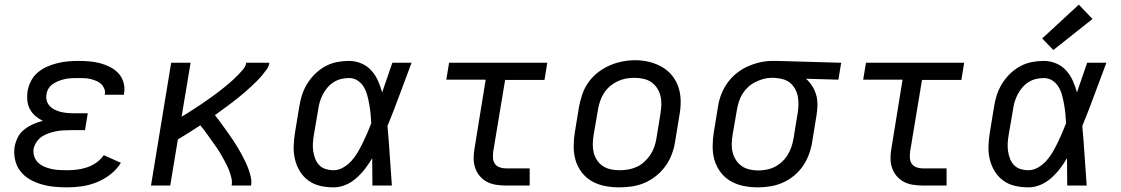

<svg xmlns="http://www.w3.org/2000/svg" viewBox="-20 -801 4840 829"><path d="M269 8Q240 8 211.5 5Q183 2 156.5 -6Q130 -14 107 -27.5Q84 -41 67.5 -62.5Q51 -84 45 -111.5Q39 -139 43 -167Q47 -188 57 -208Q67 -228 85 -242Q103 -256 123.5 -265Q144 -274 165 -279Q147 -288 132.5 -300.5Q118 -313 109 -330Q100 -347 98 -367Q96 -387 99 -408Q103 -430 114 -451.5Q125 -473 143.5 -488.5Q162 -504 184 -513.5Q206 -523 228.5 -528.5Q251 -534 273.5 -536Q296 -538 318 -538Q342 -538 366 -536Q390 -534 412.5 -528Q435 -522 455.5 -511.5Q476 -501 491 -485Q506 -469 513 -446Q520 -423 516 -400Q516 -398 515.5 -396Q515 -394 515 -392H432Q432 -393 432 -394Q432 -395 433 -396Q435 -408 429.5 -420Q424 -432 415 -440Q406 -448 394 -452.5Q382 -457 370 -460Q358 -463 344.5 -463.5Q331 -464 318 -464Q305 -464 291.5 -463.5Q278 -463 264.5 -460.5Q251 -458 237.5 -453Q224 -448 211.5 -440.5Q199 -433 191 -421Q183 -409 181 -395Q178 -381 181.5 -367.5Q185 -354 194 -344Q203 -334 215 -328Q227 -322 240 -318.5Q253 -315 267 -313.5Q281 -312 295 -312H359L347 -239H283Q268 -239 252 -238Q236 -237 221 -234Q206 -231 190 -225.5Q174 -220 160.5 -211Q147 -202 137.5 -187.5Q128 -173 125 -158Q123 -141 128 -125.5Q133 -110 144.5 -99Q156 -88 171 -81.5Q186 -75 202 -71.5Q218 -68 235 -67Q252 -66 269 -66Q290 -66 311.5 -68.5Q333 -71 354.5 -78Q376 -85 395.5 -98.5Q415 -112 428 -131L502 -98Q484 -69 456 -47.5Q428 -26 396.5 -13.5Q365 -1 332.5 3.5Q300 8 269 8Z M632 0 719 -530H803L764 -297Q778 -305 790.5 -313Q803 -321 816 -329.5Q829 -338 842 -346.5Q855 -355 867.5 -364Q880 -373 892.5 -381.5Q905 -390 917 -399.5Q929 -409 941.5 -418.5Q954 -428 965.5 -438Q977 -448 988.5 -458.5Q1000 -469 1010.5 -480Q1021 -491 1031 -503Q1041 -515 1043 -530H1143Q1141 -514 1131 -500.5Q1121 -487 1110.5 -474.5Q1100 -462 1088 -450Q1076 -438 1064 -427Q1052 -416 1039.5 -405Q1027 -394 1014 -383.5Q1001 -373 988 -363Q975 -353 961.5 -343Q948 -333 935 -323.5Q922 -314 908 -304Q919 -290 929 -276.5Q939 -263 949 -249Q959 -235 969 -221Q979 -207 988.5 -192.5Q998 -178 1007 -163Q1016 -148 1024 -133Q1032 -118 1039.5 -102.5Q1047 -87 1053 -70.5Q1059 -54 1063 -36Q1067 -18 1064 0H980Q983 -16 979.5 -31Q976 -46 971 -60Q966 -74 959.5 -87.5Q953 -101 945.5 -114Q938 -127 930.5 -140Q923 -153 914.5 -165Q906 -177 897.5 -189Q889 -201 880.5 -213Q872 -225 863 -237Q854 -249 845 -260Q821 -244 797 -229Q773 -214 748 -199L715 0Z M1420 8Q1391 8 1362.5 1.5Q1334 -5 1311.5 -21.5Q1289 -38 1274.5 -62Q1260 -86 1253.5 -113.5Q1247 -141 1248 -170.5Q1249 -200 1254 -230L1272 -340Q1276 -366 1284 -391Q1292 -416 1306.5 -439.5Q1321 -463 1341 -482.5Q1361 -502 1385 -515Q1409 -528 1435 -533Q1461 -538 1487 -538Q1515 -538 1540.5 -527Q1566 -516 1583.5 -496.5Q1601 -477 1612 -452.5Q1623 -428 1630 -402Q1641 -434 1652 -466Q1663 -498 1674 -530H1757Q1731 -462 1706 -393.5Q1681 -325 1653 -257Q1659 -193 1663 -128.5Q1667 -64 1672 0H1588Q1588 -30 1587.5 -59.5Q1587 -89 1587 -118Q1573 -94 1556 -72Q1539 -50 1518 -31.5Q1497 -13 1471.5 -2.5Q1446 8 1420 8ZM1420 -66Q1442 -66 1462.5 -78Q1483 -90 1498.5 -107.5Q1514 -125 1525.5 -145Q1537 -165 1547 -185.5Q1557 -206 1566 -227Q1575 -248 1583 -269Q1582 -289 1580 -309.5Q1578 -330 1574.5 -349.5Q1571 -369 1566 -388.5Q1561 -408 1551 -425Q1541 -442 1524.5 -453Q1508 -464 1487 -464Q1470 -464 1453 -460Q1436 -456 1421 -446.5Q1406 -437 1394 -423Q1382 -409 1374 -393.5Q1366 -378 1361 -361.5Q1356 -345 1354 -328L1335 -218Q1332 -200 1331 -182.5Q1330 -165 1332.5 -148Q1335 -131 1341 -115.5Q1347 -100 1358.5 -88Q1370 -76 1386.5 -71Q1403 -66 1420 -66Z M2163 0Q2141 0 2120 -3.5Q2099 -7 2081.5 -16.5Q2064 -26 2051 -41.5Q2038 -57 2031.5 -76.5Q2025 -96 2025 -117.5Q2025 -139 2029 -161L2077 -457H1907L1919 -530H2343L2331 -456H2161L2110 -149Q2108 -135 2108.5 -120.5Q2109 -106 2116 -95Q2123 -84 2136 -79Q2149 -74 2163 -74H2267V0Z M2653 8Q2622 8 2591.5 2Q2561 -4 2535.5 -18.5Q2510 -33 2492 -56.5Q2474 -80 2465.5 -108Q2457 -136 2457 -167.5Q2457 -199 2462 -230L2480 -340Q2485 -367 2494.5 -394.5Q2504 -422 2521 -446Q2538 -470 2562 -488.5Q2586 -507 2612.5 -518.5Q2639 -530 2667 -535.5Q2695 -541 2723 -541Q2754 -541 2784 -533.5Q2814 -526 2839 -511.5Q2864 -497 2882.5 -474Q2901 -451 2910 -422.5Q2919 -394 2919 -362.5Q2919 -331 2913 -300L2895 -190Q2891 -163 2881 -136Q2871 -109 2854 -85Q2837 -61 2813.5 -42Q2790 -23 2763 -11.5Q2736 0 2708 4Q2680 8 2653 8ZM2654 -66Q2673 -66 2691.5 -69Q2710 -72 2728 -80Q2746 -88 2761 -101.5Q2776 -115 2787 -131Q2798 -147 2804.5 -165.5Q2811 -184 2814 -202L2832 -312Q2835 -332 2835.5 -351Q2836 -370 2831.5 -388Q2827 -406 2816.5 -421.5Q2806 -437 2791 -447Q2776 -457 2757 -461Q2738 -465 2719 -465Q2700 -465 2681.5 -461.5Q2663 -458 2645.5 -449.5Q2628 -441 2613 -428Q2598 -415 2587.5 -398.5Q2577 -382 2571 -364Q2565 -346 2562 -328L2543 -218Q2540 -199 2539.5 -179.5Q2539 -160 2543.5 -142Q2548 -124 2558 -109Q2568 -94 2583 -84Q2598 -74 2616.5 -70Q2635 -66 2654 -66Z M3252 8Q3221 8 3191 2Q3161 -4 3135.5 -18.5Q3110 -33 3092 -56.5Q3074 -80 3065.5 -108Q3057 -136 3057 -167.5Q3057 -199 3062 -230L3080 -340Q3084 -367 3094 -393Q3104 -419 3120.5 -442.5Q3137 -466 3160 -484.5Q3183 -503 3209 -514.5Q3235 -526 3262 -532Q3289 -538 3316 -538Q3320 -538 3324.5 -538Q3329 -538 3333 -538L3612 -530L3600 -457L3460 -461Q3476 -447 3487.5 -428.5Q3499 -410 3504.5 -389.5Q3510 -369 3509.5 -346Q3509 -323 3505 -300L3487 -190Q3483 -163 3473.5 -136.5Q3464 -110 3448 -86Q3432 -62 3409 -43Q3386 -24 3360 -12.5Q3334 -1 3306.5 3.5Q3279 8 3252 8ZM3253 -65Q3271 -65 3289.5 -68.5Q3308 -72 3325 -80.5Q3342 -89 3356.5 -102.5Q3371 -116 3381 -132.5Q3391 -149 3397 -166.5Q3403 -184 3406 -202L3424 -312Q3427 -330 3427.5 -348Q3428 -366 3425 -383Q3422 -400 3414 -415Q3406 -430 3394 -441Q3382 -452 3365.5 -457.5Q3349 -463 3331 -464L3321 -465Q3318 -465 3315.5 -465Q3313 -465 3311 -465Q3293 -465 3275.5 -460Q3258 -455 3241 -446.5Q3224 -438 3210 -425Q3196 -412 3186 -396Q3176 -380 3170.5 -362.5Q3165 -345 3162 -328L3143 -218Q3140 -199 3139.5 -179.5Q3139 -160 3143.5 -142.5Q3148 -125 3158 -109.5Q3168 -94 3182.5 -84Q3197 -74 3215.5 -69.5Q3234 -65 3253 -65Z M3963 0Q3941 0 3920 -3.5Q3899 -7 3881.5 -16.5Q3864 -26 3851 -41.5Q3838 -57 3831.5 -76.5Q3825 -96 3825 -117.5Q3825 -139 3829 -161L3877 -457H3707L3719 -530H4143L4131 -456H3961L3910 -149Q3908 -135 3908.5 -120.5Q3909 -106 3916 -95Q3923 -84 3936 -79Q3949 -74 3963 -74H4067V0Z M4420 8Q4391 8 4362.5 1.5Q4334 -5 4311.5 -21.5Q4289 -38 4274.5 -62Q4260 -86 4253.5 -113.5Q4247 -141 4248 -170.5Q4249 -200 4254 -230L4272 -340Q4276 -366 4284 -391Q4292 -416 4306.5 -439.5Q4321 -463 4341 -482.5Q4361 -502 4385 -515Q4409 -528 4435 -533Q4461 -538 4487 -538Q4515 -538 4540.5 -527Q4566 -516 4583.5 -496.5Q4601 -477 4612 -452.5Q4623 -428 4630 -402Q4641 -434 4652 -466Q4663 -498 4674 -530H4757Q4731 -462 4706 -393.5Q4681 -325 4653 -257Q4659 -193 4663 -128.5Q4667 -64 4672 0H4588Q4588 -30 4587.5 -59.5Q4587 -89 4587 -118Q4573 -94 4556 -72Q4539 -50 4518 -31.5Q4497 -13 4471.5 -2.5Q4446 8 4420 8ZM4420 -66Q4442 -66 4462.5 -78Q4483 -90 4498.5 -107.5Q4514 -125 4525.5 -145Q4537 -165 4547 -185.5Q4557 -206 4566 -227Q4575 -248 4583 -269Q4582 -289 4580 -309.5Q4578 -330 4574.5 -349.5Q4571 -369 4566 -388.5Q4561 -408 4551 -425Q4541 -442 4524.5 -453Q4508 -464 4487 -464Q4470 -464 4453 -460Q4436 -456 4421 -446.5Q4406 -437 4394 -423Q4382 -409 4374 -393.5Q4366 -378 4361 -361.5Q4356 -345 4354 -328L4335 -218Q4332 -200 4331 -182.5Q4330 -165 4332.5 -148Q4335 -131 4341 -115.5Q4347 -100 4358.5 -88Q4370 -76 4386.5 -71Q4403 -66 4420 -66ZM4528 -585 4480 -635 4638 -781 4697 -719Z"/></svg>

Font: Iosevka Curly Extended
Style: Italic
Weight: 400
Width: 7
Italic angle: -9°
Monospace: yes
Designer: Belleve Invis
Foundry: Belleve Invis
Version: Version 11.1.0; ttfautohint (v1.8.3)